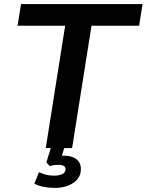

<svg xmlns="http://www.w3.org/2000/svg" viewBox="-20 -725 718 940"><path d="M204 0 299 -599H66L83 -705H678L661 -599H428L333 0ZM248 195Q219 195 192.5 189.5Q166 184 148 174L171 118Q188 126 205.5 130.5Q223 135 244 135Q271 135 286 127Q301 119 301 103Q301 93 292.5 87.5Q284 82 266 82Q257 82 247.5 83Q238 84 224 88L207 70L235 -20H301L277 56L246 45Q258 41 270 39Q282 37 292 37Q331 37 353.5 54Q376 71 376 103Q376 145 339.5 170Q303 195 248 195Z"/></svg>

Font: Mulish ExtraLight
Style: Italic
Weight: 200
Italic angle: -9°
Designer: Vernon Adams
Foundry: Vernon Adams
Version: Version 3.603